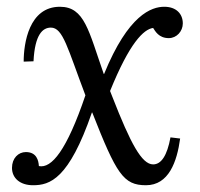

<svg xmlns="http://www.w3.org/2000/svg" viewBox="-20 -531 585 562"><path d="M283.7 -314.5C239.3 -441.4 227.5 -511.2 155.3 -511.2C64.9 -511.2 49.3 -404.3 49.3 -350.6L78.1 -351.6C82 -430.2 105 -450.2 128.9 -450.2C164.6 -450.2 177.7 -389.6 230 -252C175.3 -90.8 130.9 -37.1 93.8 -44.9C92.8 -61 87.4 -85.9 55.7 -85.9C33.7 -85.9 15.1 -67.9 15.1 -39.6C15.1 -9.8 38.6 11.2 76.7 11.2C126 11.2 181.6 -6.3 249 -201.7H250C320.8 -21.5 341.3 11.2 407.2 11.2C474.1 11.2 498 -57.6 507.3 -125.5L479 -128.9C469.2 -75.7 452.1 -49.8 428.2 -49.8C395 -49.8 362.3 -110.8 309.1 -247.1L302.2 -264.6C359.4 -405.8 400.4 -445.3 428.2 -449.2C434.1 -440.4 444.3 -419.4 474.1 -419.4C497.1 -419.4 515.1 -439.5 515.1 -462.4C515.1 -490.2 496.1 -511.2 460.9 -511.2C423.8 -511.2 355.5 -488.3 284.7 -314.5Z"/></svg>

Font: Lora Italic
Style: Regular
Weight: 400
Italic angle: -3°
Designer: Olga Karpushina, Alexei Vanyashin
Foundry: Cyreal
Version: Version 1.011;PS 001.011;hotconv 1.0.70;makeotf.lib2.5.58329